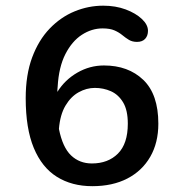

<svg xmlns="http://www.w3.org/2000/svg" viewBox="-20 -645 659 676"><path d="M346 -414.5Q431.5 -414.5 484.5 -363.8Q537.5 -313 537.5 -209.5Q537.5 -142.5 509 -93Q480.5 -43.5 428.5 -16.5Q376.5 10.5 305 10.5Q233 10.5 180.2 -22.5Q127.5 -55.5 99 -124Q70.5 -192.5 70.5 -299.5Q70.5 -381.5 93.2 -442.8Q116 -504 155 -544.5Q194 -585 242.8 -605Q291.5 -625 343.5 -625Q387 -625 422.5 -611.8Q458 -598.5 479.5 -578.2Q501 -558 501 -536.5Q501 -519 491 -508.2Q481 -497.5 462.5 -497.5Q446 -497.5 434.2 -504.5Q422.5 -511.5 410.8 -521.2Q399 -531 383 -538Q367 -545 341 -545Q303 -545 268.2 -522.5Q233.5 -500 210.2 -454.5Q187 -409 183 -340Q182.5 -335.5 182.2 -330.8Q182 -326 182 -321.5Q208.5 -364 252.2 -389.2Q296 -414.5 346 -414.5ZM187.5 -191Q200.5 -126 230.2 -97.8Q260 -69.5 303.5 -69.5Q360.5 -69.5 395.2 -104.2Q430 -139 430 -209.5Q430 -257 413.5 -284.5Q397 -312 370.5 -323.8Q344 -335.5 314 -335.5Q284.5 -335.5 257 -320.2Q229.5 -305 210.5 -273Q191.5 -241 187.5 -191Z"/></svg>

Font: Sono Monospace Medium
Style: Regular
Weight: 500
Designer: Tyler Finck
Foundry: Tyler Finck
Version: Version 2.112